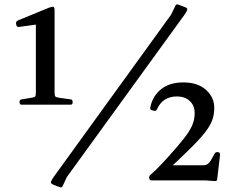

<svg xmlns="http://www.w3.org/2000/svg" viewBox="-20 -810 1071 862"><path d="M297 -364Q306 -363 306 -353V-349Q306 -340 296 -340H77Q68 -340 68 -350V-354Q68 -363 78 -364L121 -371Q135 -373 138 -377Q141 -381 141 -395V-727L181 -705L64 -689Q56 -688 53 -698L52 -705Q51 -713 60 -718L201 -776Q215 -781 220 -779Q225 -777 225 -764V-394Q225 -381 228.5 -377Q232 -373 246 -371ZM768 -785Q772 -793 781 -789L808 -779Q817 -776 819.5 -772.5Q822 -769 819.5 -762.5Q817 -756 807 -742L280 -15L261 26Q257 34 248 30L221 20Q213 16 210 13Q207 10 210 3Q213 -4 222 -17L748 -744ZM661 0Q651 0 650 -10V-9Q648 -18 655 -25L659 -28Q682 -49 696 -63.5Q710 -78 730 -100Q779 -154 806 -188.5Q833 -223 843.5 -249Q854 -275 854 -302Q854 -336 832 -356.5Q810 -377 775 -377Q743 -377 720.5 -363Q698 -349 684 -318Q680 -310 670 -313L662 -315Q652 -318 655 -328Q664 -377 702 -408.5Q740 -440 803 -440Q868 -440 905 -406.5Q942 -373 942 -325Q942 -295 932.5 -269.5Q923 -244 898.5 -213Q874 -182 829 -138Q784 -94 713 -28L724 -68H892Q904 -68 911.5 -73Q919 -78 926 -89L944 -121Q948 -128 958 -127H960Q969 -124 968 -115L955 -5Q954 4 944 3L904 0Z"/></svg>

Font: Hahmlet
Style: Regular
Weight: 400
Designer: Minjoo Ham & Mark Frömberg
Foundry: hypertype
Version: Version 1.001; ttfautohint (v1.8.3)